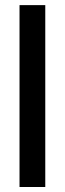

<svg xmlns="http://www.w3.org/2000/svg" viewBox="-20 -748 259 768"><path d="M161.1 0V-727.5H58.1V0Z"/></svg>

Font: Inteeer Medium
Style: Regular
Weight: 500
Designer: Rasmus Andersson
Foundry: rsms
Version: Version 4.001;Glyphs 3.4 (3402)